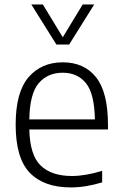

<svg xmlns="http://www.w3.org/2000/svg" viewBox="-20 -828 544 858"><path d="M296 9.5Q176.5 9.5 113.2 -55.8Q50 -121 50 -271Q50 -416 107.5 -482.8Q165 -549.5 260.5 -549.5Q356 -549.5 409.2 -482.8Q462.5 -416 462.5 -270V-249.5H111Q113.5 -135 161.8 -88.2Q210 -41.5 302 -41.5Q360 -41.5 436.5 -64.5V-13Q398 -1.5 363.8 4Q329.5 9.5 296 9.5ZM260 -503Q193.5 -503 153.2 -456.5Q113 -410 111 -294.5H404Q402 -409.5 364.2 -456.2Q326.5 -503 260 -503ZM232 -629 120 -808H171.5L260.5 -661.5L349.5 -808H401L289 -629Z"/></svg>

Font: Encode Sans Lt
Style: Regular
Weight: 300
Designer: Multiple Designers
Foundry: Impallari Type
Version: Version 3.002; ttfautohint (v1.8.3) -l 8 -r 50 -G 200 -x 14 